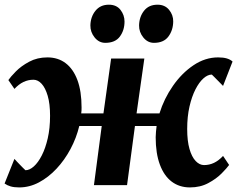

<svg xmlns="http://www.w3.org/2000/svg" viewBox="-23 -808 1035 838"><path d="M61 10Q38.5 10 23.2 5.5Q8 1 -3 -7L40 -114.5Q45 -109 51 -102.5Q57 -96 63.5 -89.5Q70 -83 76.2 -76.5Q82.5 -70 88 -65Q106 -65 124.8 -81.8Q143.5 -98.5 159.5 -129.8Q175.5 -161 185.5 -204.8Q195.5 -248.5 195.5 -302.5Q195.5 -355 185.2 -389.8Q175 -424.5 158.8 -442.2Q142.5 -460 123 -460Q100 -460 79.5 -450.2Q59 -440.5 40 -420L13.5 -458.5Q23 -472.5 46 -496Q69 -519.5 104.2 -538.5Q139.5 -557.5 184 -557.5Q230 -557.5 263.2 -532.5Q296.5 -507.5 314.8 -458.8Q333 -410 333 -339Q333 -332.5 332.8 -326Q332.5 -319.5 331.5 -313H428.5L462 -552.5H607L573 -313H673Q693 -377.5 731.8 -433.2Q770.5 -489 821.5 -523.2Q872.5 -557.5 929 -557.5Q951.5 -557.5 966.8 -553Q982 -548.5 992 -539.5L950.5 -433Q945 -438.5 938.8 -445Q932.5 -451.5 926 -458Q919.5 -464.5 913.2 -471Q907 -477.5 901.5 -482.5Q883.5 -482.5 864.8 -465.8Q846 -449 830 -417.8Q814 -386.5 804 -342.8Q794 -299 794 -245Q794 -193 804 -158Q814 -123 831 -105.2Q848 -87.5 867.5 -87.5Q890.5 -87.5 911 -97.2Q931.5 -107 950.5 -127.5L977 -88Q967.5 -74.5 944.2 -51Q921 -27.5 886 -8.8Q851 10 806 10Q760 10 726.5 -15.2Q693 -40.5 674.8 -89.5Q656.5 -138.5 656.5 -209Q656.5 -221 657.8 -233.2Q659 -245.5 660.5 -258H566L531.5 0H387L421 -258H323Q310.5 -206 284.8 -157.8Q259 -109.5 223.8 -71.8Q188.5 -34 147 -12Q105.5 10 61 10ZM436.5 -621Q409 -621 390 -644.5Q371 -668 371.5 -697.5Q372.5 -735 393.8 -761.2Q415 -787.5 452 -787.5Q485.5 -787.5 503 -764.8Q520.5 -742 520.5 -714Q520.5 -676 500.2 -648.5Q480 -621 436.5 -621ZM649 -621Q621.5 -621 602.5 -644.5Q583.5 -668 584 -697.5Q585 -735 605.8 -761.2Q626.5 -787.5 664.5 -787.5Q697 -787.5 715.2 -764.8Q733.5 -742 733 -714Q732.5 -676 712 -648.5Q691.5 -621 649 -621Z"/></svg>

Font: Merriweather 24pt ExtraBold
Style: Italic
Weight: 800
Italic angle: -7.8°
Version: Version 2.101